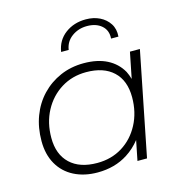

<svg xmlns="http://www.w3.org/2000/svg" viewBox="-108 -828 891 932"><g transform="rotate(-15 337.5 -362.5)"><path d="M270 4Q203 4 152 -22Q101 -48 73 -97Q45 -146 45 -213Q45 -281 66.5 -338Q88 -395 128 -437Q168 -479 222 -502.5Q276 -526 340 -526Q409 -526 457 -501.5Q505 -477 531 -431Q540 -413 546 -392L572 -522H622L518 0H470L490 -100Q461 -63 422 -38Q357 4 270 4ZM280 -41Q351 -41 406 -75Q461 -109 493 -169.5Q525 -230 525 -306Q525 -390 476.5 -435.5Q428 -481 340 -481Q270 -481 214.5 -446.5Q159 -412 127 -352Q95 -292 95 -216Q95 -133 143.5 -87Q192 -41 280 -41ZM249 -607Q258 -664 301.5 -696.5Q345 -729 405 -729Q444 -729 474.5 -714Q505 -699 522.5 -672Q540 -645 537 -607H500Q503 -648 475.5 -672Q448 -696 402 -696Q359 -696 326 -672Q293 -648 287 -607Z"/></g></svg>

Font: Montserrat Thin Light
Style: Italic
Weight: 300
Italic angle: -11.3°
Version: Version 9.000